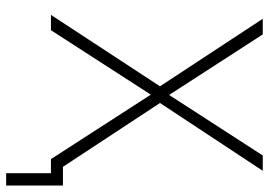

<svg xmlns="http://www.w3.org/2000/svg" viewBox="-148 -598 894 639"><g transform="rotate(90 299.5 -278.0)"><path d="M556 149V0H518V-40H597V149ZM29 0 270 -368V-358L42 -705H94L299 -388H292L497 -705H548L319 -358V-368L561 0H509L289 -341H300L80 0Z"/></g></svg>

Font: Nunito Sans 10pt SemiCondensed ExtraLight
Style: Regular
Weight: 250
Width: 4
Designer: Vernon Adams
Foundry: Vernon Adams
Version: Version 3.101;gftools[0.9.27]